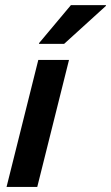

<svg xmlns="http://www.w3.org/2000/svg" viewBox="-20 -736 438 756"><path d="M5.8 0 130.8 -500H251.7L126.7 0ZM133.3 -563.3 134.2 -566.7 259.2 -715.8H397.5L396.7 -712.5L232.5 -563.3Z"/></svg>

Font: Funnel Sans SemiBold
Style: Italic
Weight: 600
Italic angle: -14.036°
Designer: NORD ID, Kristian Moeller
Foundry: Dicotype
Version: Version 1.000